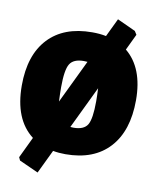

<svg xmlns="http://www.w3.org/2000/svg" viewBox="-95 -825 843 1033"><g transform="rotate(10 326.5 -308.5)"><path d="M341 -659Q383 -659 417 -652L465 -752L565 -706L577 -687L535 -599Q636 -516 636 -340Q636 -172 551.5 -80Q467 12 312 12Q276 12 244 6L182 135L78 88L70 71L125 -44Q17 -127 17 -312Q17 -478 101.5 -568.5Q186 -659 341 -659ZM323 -499Q267 -499 247 -466.5Q227 -434 227 -339Q227 -305 229 -261L343 -498Q337 -499 323 -499ZM426 -297Q426 -328 424 -368L313 -137Q318 -136 330 -136Q387 -136 406.5 -168.5Q426 -201 426 -297Z"/></g></svg>

Font: Alegreya Sans Black
Style: Regular
Weight: 900
Designer: Juan Pablo del Peral
Foundry: Huerta Tipografica
Version: Version 2.007